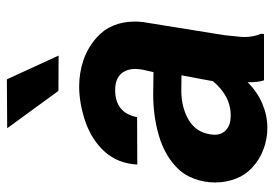

<svg xmlns="http://www.w3.org/2000/svg" viewBox="-140 -650 800 560"><g transform="rotate(-90 260.0 -370.0)"><path d="M308.6 -750 377.9 -599.1 274.9 -599.6 166 -749ZM305.7 0Q299.3 -18.6 300.3 -47.9Q271.5 -19 237.1 -4.6Q202.6 9.8 167 9.8Q134.8 9.8 104.7 -1.5Q74.7 -12.7 52.2 -33.7Q29.8 -53.7 18.8 -82.3Q7.8 -110.8 7.8 -142.6Q7.8 -174.3 18.8 -203.9Q29.8 -233.4 49.8 -252.9Q86.9 -289.6 143.8 -306.4Q200.7 -323.2 265.1 -323.2L329.6 -322.3L336.9 -354.5Q338.9 -368.2 338.9 -374.5Q338.9 -402.3 323.5 -418.2Q308.1 -434.1 276.9 -434.1Q210.9 -434.1 198.2 -370.1L60.1 -369.6Q63 -425.8 97.4 -464.4Q131.8 -502.9 188 -522Q240.2 -539.1 288.1 -539.1Q327.1 -539.1 363.8 -526.9Q400.4 -514.6 430.2 -488.3Q477.1 -446.8 477.1 -376Q477.1 -365.2 475.6 -352.5L437.5 -116.2L432.6 -68.8Q432.1 -64.5 432.1 -56.2Q432.1 -30.8 441.4 -9.3L440.9 0ZM303.2 -148.9 320.3 -240.7 273.4 -241.2Q226.1 -240.7 189.9 -219.5Q153.8 -198.2 147.9 -154.8Q147 -147.9 147 -144.5Q147 -123 161.1 -110.4Q175.3 -97.7 199.2 -97.2Q258.3 -95.2 303.2 -148.9Z"/></g></svg>

Font: Mardoto
Style: Bold Italic
Weight: 700
Italic angle: -12°
Designer: Christian Robertson, Vahan Hovhannisyan
Foundry: Google
Version: Version 1.000